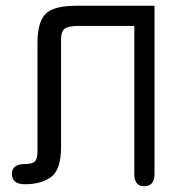

<svg xmlns="http://www.w3.org/2000/svg" viewBox="-20 -641 641 668"><path d="M517.6 -35.2V-621.1H247.1C193 -621.1 156.7 -611.5 138.2 -592.3C119.6 -573.1 110.4 -539.4 110.4 -491.2V-115.2C110.4 -97.7 107.4 -85.8 101.6 -79.6C95.7 -73.4 84 -70.3 66.4 -70.3C36.5 -70.3 21.5 -58.9 21.5 -36.1C21.5 -12 36.5 0 66.4 0C105.5 0 136.2 -8.6 158.7 -25.9C181.2 -43.1 192.4 -77.8 192.4 -129.9V-504.9C192.4 -522.5 196.6 -534.5 205.1 -541C213.5 -547.5 229.8 -550.8 253.9 -550.8H447.3V-35.2C447.3 -7.2 458.7 6.8 481.4 6.8C505.5 6.8 517.6 -7.2 517.6 -35.2Z"/></svg>

Font: Jura
Style: DemiBold
Weight: 600
Version: Version 2.5.1